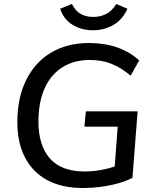

<svg xmlns="http://www.w3.org/2000/svg" viewBox="-20 -936 775 964"><path d="M397 8Q291 8 217.5 -31.5Q144 -71 105.5 -145.5Q67 -220 67 -322Q67 -444 111 -533.5Q155 -623 236 -671.5Q317 -720 428 -720Q505 -720 568 -698Q631 -676 679 -633L636 -556Q587 -597 539 -616Q491 -635 429 -635Q348 -634 290.5 -596.5Q233 -559 203 -490Q173 -421 173 -325Q173 -206 230.5 -140.5Q288 -75 406 -75Q449 -75 494.5 -84Q540 -93 580 -109L553 -63L571 -300H404L411 -377H671L645 -43Q614 -27 573 -15.5Q532 -4 486.5 2Q441 8 397 8ZM446 -784Q390 -784 345 -811Q300 -838 282 -892L341 -916Q360 -879 387 -865Q414 -851 449 -851Q482 -851 511.5 -865Q541 -879 564 -916L620 -892Q595 -837 549 -810.5Q503 -784 446 -784Z"/></svg>

Font: Muli SemiBold
Style: Italic
Weight: 600
Italic angle: -4.541°
Designer: Vernon Adams
Foundry: Vernon Adams
Version: Version 2.100; ttfautohint (v1.8.1.43-b0c9)